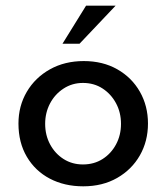

<svg xmlns="http://www.w3.org/2000/svg" viewBox="-20 -646 585 676"><path d="M45 -211Q45 -273 74.5 -323Q104 -373 156 -402Q208 -431 275 -431Q342 -431 393 -402Q444 -373 472.5 -323Q501 -273 501 -211Q501 -149 472.5 -99Q444 -49 392.5 -19.5Q341 10 273 10Q207 10 155.5 -17Q104 -44 74.5 -94Q45 -144 45 -211ZM139 -210Q139 -170 156.5 -137.5Q174 -105 204 -86Q234 -67 272 -67Q311 -67 341 -86Q371 -105 388.5 -137.5Q406 -170 406 -210Q406 -250 388.5 -282.5Q371 -315 341 -334.5Q311 -354 272 -354Q234 -354 203.5 -334Q173 -314 156 -281.5Q139 -249 139 -210ZM387 -626 260 -492H200L283 -626Z"/></svg>

Font: Synthetic
Style: Regular
Weight: 400
Designer: Santiago Orozco
Foundry: Typemade
Version: Version 2.000; ttfautohint (v1.8.4.7-5d5b)